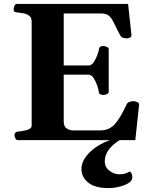

<svg xmlns="http://www.w3.org/2000/svg" viewBox="-20 -713 761 977"><path d="M53.7 -24.9Q53.7 -41 69.8 -43Q93.3 -44.9 117.2 -51.5Q141.1 -58.1 141.1 -74.2V-602.5Q141.1 -623.5 128.7 -632.8Q116.2 -642.1 99.1 -645.3Q82 -648.4 66.9 -649.9Q56.6 -650.9 53 -654.1Q49.3 -657.2 49.3 -668Q49.3 -673.3 53.5 -683.1Q57.6 -692.9 65.9 -692.9H631.8L648.9 -534.2Q649.9 -525.9 640.9 -521.7Q631.8 -517.6 626.5 -517.6Q618.7 -517.6 607.9 -520.3Q597.2 -522.9 591.3 -533.7Q571.8 -570.3 560.3 -595Q548.9 -619.6 535.2 -632.1Q521.5 -644.5 495.1 -644.5H304.2V-379.9H434.6Q447.3 -381.8 458 -398.4Q468.8 -415 475.8 -434.3Q482.9 -453.6 483.9 -463.4Q484.9 -473.1 491.7 -476.1Q498.5 -479 506.3 -479Q511.7 -479 522.5 -474.9Q533.2 -470.7 533.2 -462.4V-246.1Q533.2 -237.8 522.5 -233.6Q511.7 -229.5 506.3 -229.5Q498.5 -229.5 491 -232.9Q483.4 -236.3 482.4 -245.6Q481.9 -256.3 474.9 -277.1Q467.8 -297.9 456.5 -315.4Q445.3 -333 431.6 -333H304.2V-96.2Q304.2 -69.3 318.4 -60.1Q332.5 -50.8 348.6 -49.3H489.7Q533.7 -49.3 562.3 -79.1Q590.8 -108.9 624.5 -182.1Q628.4 -190.9 639.2 -194.6Q649.9 -198.2 657.7 -198.2Q667 -198.2 677 -194.1Q687 -189.9 688 -181.6L668.5 0H70.3Q62 0 57.9 -9.8Q53.7 -19.5 53.7 -24.9ZM609.4 -24.9 621.6 -18.1Q513.2 34.7 513.2 108.4Q513.2 137.7 536.9 155.8Q560.5 173.8 585.9 173.8Q600.1 173.8 610.6 171.9Q621.1 169.9 638.2 160.6Q642.1 158.2 647.7 167Q653.3 175.8 653.3 188Q653.3 204.1 640.6 213.9Q623.5 227.1 593.3 235.6Q563 244.1 532.7 244.1Q462.4 244.1 428.5 215.8Q394.5 187.5 394.5 147.5Q394.5 112.8 419.9 80.3Q445.3 47.9 488.5 23.2Q531.7 -1.5 585 -12.2Z"/></svg>

Font: Gelasio
Style: Regular
Weight: 400
Designer: Eben Sorkin
Foundry: Eben Sorkin
Version: Version 1.008